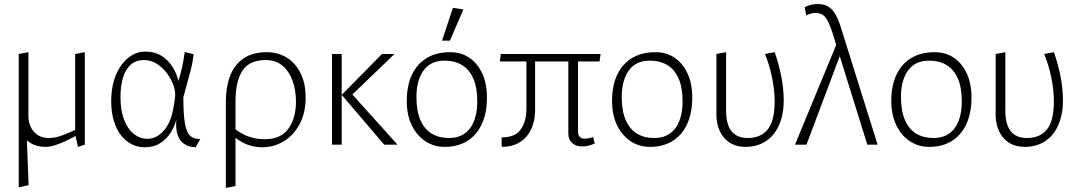

<svg xmlns="http://www.w3.org/2000/svg" viewBox="-20 -718 5340 953"><path d="M114 -10 122 201 73 212V-219H114ZM367 11 355 -43Q335 -32 308 -19Q281 -6 254 2.5Q227 11 207 11Q165 11 135 -6Q105 -23 89 -52.5Q73 -82 73 -119V-450L121 -459V-143Q121 -95 148.5 -64Q176 -33 222 -33Q254 -33 287.5 -45.5Q321 -58 353 -73V-450L401 -459V0Z M698 13Q663 13 633 -2.5Q603 -18 580 -47.5Q557 -77 544.5 -119.5Q532 -162 532 -216Q532 -274 546 -319.5Q560 -365 584 -397Q608 -429 638 -445.5Q668 -462 700 -462Q745 -462 775.5 -444.5Q806 -427 825 -402Q844 -377 853.5 -353Q863 -329 865 -316Q876 -348 883.5 -382.5Q891 -417 897 -460L941 -449Q937 -408 924 -360Q911 -312 890 -235Q890 -153 897.5 -107.5Q905 -62 923.5 -44.5Q942 -27 974 -28L951 13Q938 13 920.5 8.5Q903 4 886.5 -9.5Q870 -23 861 -50.5Q852 -78 855 -124Q848 -93 828 -61Q808 -29 776 -8Q744 13 698 13ZM711 -29Q759 -29 795 -72Q831 -115 842 -190Q844 -201 846 -213Q848 -225 849 -236Q852 -263 841 -294.5Q830 -326 808.5 -354.5Q787 -383 758 -401.5Q729 -420 694 -420Q655 -420 629 -397Q603 -374 590.5 -332.5Q578 -291 578 -237Q578 -170 596 -123.5Q614 -77 644.5 -53Q675 -29 711 -29Z M1101 215V-213Q1101 -286 1122 -341Q1143 -396 1188 -427.5Q1233 -459 1305 -459Q1359 -459 1402.5 -432.5Q1446 -406 1471.5 -355.5Q1497 -305 1497 -234Q1497 -158 1467.5 -102.5Q1438 -47 1389 -17Q1340 13 1282 13Q1255 13 1229.5 6.5Q1204 0 1180.5 -13Q1157 -26 1133 -46V-88Q1175 -54 1213 -40.5Q1251 -27 1294 -27Q1375 -27 1412 -80Q1449 -133 1449 -213Q1449 -271 1432 -317.5Q1415 -364 1382 -392Q1349 -420 1300 -420Q1218 -420 1183.5 -367.5Q1149 -315 1149 -216V205Z M1887 0 1676 -247 1876 -450H1938L1729 -249L1953 0ZM1628 0V-450H1676V0Z M2187 11Q2133 11 2090.5 -17.5Q2048 -46 2023.5 -97Q1999 -148 1999 -216Q1999 -294 2025 -348Q2051 -402 2099 -430.5Q2147 -459 2214 -459Q2269 -459 2310 -431Q2351 -403 2374 -352.5Q2397 -302 2397 -234Q2397 -157 2371.5 -102Q2346 -47 2299 -18Q2252 11 2187 11ZM2208 -33Q2255 -33 2286.5 -55.5Q2318 -78 2333.5 -119Q2349 -160 2349 -213Q2349 -284 2329 -329Q2309 -374 2272.5 -395.5Q2236 -417 2187 -417Q2117 -417 2082 -368Q2047 -319 2047 -237Q2047 -167 2067 -121.5Q2087 -76 2123 -54.5Q2159 -33 2208 -33ZM2174 -516 2228 -679 2280 -671 2213 -516Z M2470 11V-36Q2538 -36 2565.5 -76.5Q2593 -117 2593 -180Q2593 -216 2593 -256.5Q2593 -297 2593 -338Q2593 -379 2593 -414L2636 -423Q2636 -366 2636 -298.5Q2636 -231 2636 -174Q2636 -89 2592 -39Q2548 11 2470 11ZM2870 9Q2839 9 2820 -8Q2801 -25 2801 -54V-419L2849 -428V-64Q2849 -50 2856.5 -40Q2864 -30 2880 -30Q2905 -30 2924 -38L2932 -6Q2925 -2 2907 3.5Q2889 9 2870 9ZM2461 -413 2466 -450H2961L2956 -413Z M3206 11Q3152 11 3109.5 -17.5Q3067 -46 3042.5 -97Q3018 -148 3018 -216Q3018 -294 3044 -348Q3070 -402 3118 -430.5Q3166 -459 3233 -459Q3288 -459 3329 -431Q3370 -403 3393 -352.5Q3416 -302 3416 -234Q3416 -157 3390.5 -102Q3365 -47 3318 -18Q3271 11 3206 11ZM3227 -33Q3274 -33 3305.5 -55.5Q3337 -78 3352.5 -119Q3368 -160 3368 -213Q3368 -284 3348 -329Q3328 -374 3291.5 -395.5Q3255 -417 3206 -417Q3136 -417 3101 -368Q3066 -319 3066 -237Q3066 -167 3086 -121.5Q3106 -76 3142 -54.5Q3178 -33 3227 -33Z M3681 11Q3641 11 3613 -3.5Q3585 -18 3568 -41.5Q3551 -65 3543.5 -92.5Q3536 -120 3536 -146V-450L3584 -459V-170Q3584 -100 3611 -66.5Q3638 -33 3692 -33Q3756 -33 3790.5 -75.5Q3825 -118 3825 -215Q3825 -271 3812 -333.5Q3799 -396 3777 -450L3825 -459Q3845 -404 3857.5 -341Q3870 -278 3870 -219Q3870 -177 3861.5 -141.5Q3853 -106 3837 -77.5Q3821 -49 3798 -29.5Q3775 -10 3745.5 0.5Q3716 11 3681 11Z M4285 0 4112 -555Q4093 -614 4075.5 -634Q4058 -654 4026 -654Q4016 -654 4004.5 -650.5Q3993 -647 3982 -641L3974 -682Q3988 -690 4005.5 -694Q4023 -698 4039 -698Q4069 -698 4090 -686Q4111 -674 4126 -648Q4141 -622 4154 -581L4336 0ZM3926 0 4133 -501 4154 -455 3983 0Z M4592 11Q4538 11 4495.5 -17.5Q4453 -46 4428.5 -97Q4404 -148 4404 -216Q4404 -294 4430 -348Q4456 -402 4504 -430.5Q4552 -459 4619 -459Q4674 -459 4715 -431Q4756 -403 4779 -352.5Q4802 -302 4802 -234Q4802 -157 4776.5 -102Q4751 -47 4704 -18Q4657 11 4592 11ZM4613 -33Q4660 -33 4691.5 -55.5Q4723 -78 4738.5 -119Q4754 -160 4754 -213Q4754 -284 4734 -329Q4714 -374 4677.5 -395.5Q4641 -417 4592 -417Q4522 -417 4487 -368Q4452 -319 4452 -237Q4452 -167 4472 -121.5Q4492 -76 4528 -54.5Q4564 -33 4613 -33Z M5067 11Q5027 11 4999 -3.5Q4971 -18 4954 -41.5Q4937 -65 4929.5 -92.5Q4922 -120 4922 -146V-450L4970 -459V-170Q4970 -100 4997 -66.5Q5024 -33 5078 -33Q5142 -33 5176.5 -75.5Q5211 -118 5211 -215Q5211 -271 5198 -333.5Q5185 -396 5163 -450L5211 -459Q5231 -404 5243.5 -341Q5256 -278 5256 -219Q5256 -177 5247.5 -141.5Q5239 -106 5223 -77.5Q5207 -49 5184 -29.5Q5161 -10 5131.5 0.5Q5102 11 5067 11Z"/></svg>

Font: Ancizar Sans Thin
Style: Regular
Weight: 100
Designer: Cesar Puertas, Viviana Monsalve, Julian Moncada, Julian Prieto, Jose Castro, Mariel Hernandez, Felipe Aragon, Sara Alarc
Version: Version 8.100